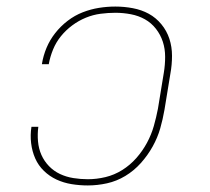

<svg xmlns="http://www.w3.org/2000/svg" viewBox="-20 -558 640 586"><path d="M248 8Q223 8 198.5 4Q174 0 152.5 -10Q131 -20 114 -36.5Q97 -53 87.5 -74.5Q78 -96 75 -121Q72 -146 76 -171H97Q94 -149 96 -126.5Q98 -104 106.5 -85Q115 -66 129.5 -51Q144 -36 163 -27Q182 -18 204 -14.5Q226 -11 248 -11Q275 -11 302 -17.5Q329 -24 353 -39Q377 -54 396 -75.5Q415 -97 428.5 -122Q442 -147 449.5 -173.5Q457 -200 462 -226L480 -336Q484 -360 484 -384.5Q484 -409 477 -430.5Q470 -452 456 -470Q442 -488 422.5 -499Q403 -510 379.5 -514.5Q356 -519 332 -519Q310 -519 287 -516Q264 -513 242 -504Q220 -495 200.5 -480.5Q181 -466 166 -447.5Q151 -429 142 -407Q133 -385 129 -363Q129 -362 129 -362Q129 -362 129 -362H108Q108 -362 108 -362.5Q108 -363 108 -363Q112 -388 122 -412Q132 -436 148.5 -457Q165 -478 186.5 -494.5Q208 -511 232.5 -520.5Q257 -530 282 -534Q307 -538 332 -538Q359 -538 385.5 -533Q412 -528 434 -516Q456 -504 472.5 -484Q489 -464 497 -439.5Q505 -415 505 -387.5Q505 -360 500 -333L482 -223Q477 -194 469 -166Q461 -138 446 -111Q431 -84 410 -60.5Q389 -37 362.5 -21Q336 -5 306.5 1.5Q277 8 248 8Z"/></svg>

Font: Iosevka Curly Slab ThEx
Style: Italic
Weight: 100
Width: 7
Italic angle: -9°
Monospace: yes
Designer: Belleve Invis
Foundry: Belleve Invis
Version: Version 11.1.0; ttfautohint (v1.8.3)